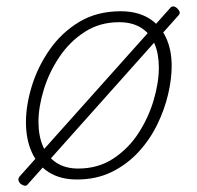

<svg xmlns="http://www.w3.org/2000/svg" viewBox="-20 -555 629 614"><path d="M226 19Q173 19 136.5 -4Q100 -27 81.5 -68.5Q63 -110 63 -164Q63 -219 82 -280.5Q101 -342 139 -396.5Q177 -451 233.5 -485Q290 -519 366 -519Q418 -519 454.5 -497.5Q491 -476 510 -436.5Q529 -397 529 -344Q529 -302 517.5 -253Q506 -204 482.5 -156Q459 -108 422.5 -68.5Q386 -29 337 -5Q288 19 226 19ZM230 -16Q294 -16 342.5 -48Q391 -80 423 -129.5Q455 -179 471.5 -235Q488 -291 488 -339Q488 -383 474 -415.5Q460 -448 431.5 -466Q403 -484 361 -484Q299 -484 251 -453Q203 -422 170 -373Q137 -324 120 -268.5Q103 -213 103 -165Q103 -121 117.5 -87Q132 -53 160.5 -34.5Q189 -16 230 -16ZM70 33Q65 40 59 39Q53 38 46 33Q40 27 39 21Q38 15 43 9L523 -528Q528 -535 534.5 -534.5Q541 -534 548 -527Q553 -522 554.5 -516.5Q556 -511 550 -505Z"/></svg>

Font: Playwrite US Trad Thin
Style: Regular
Weight: 250
Designer: Veronika Burian, José Scaglione
Foundry: TypeTogether
Version: Version 1.003